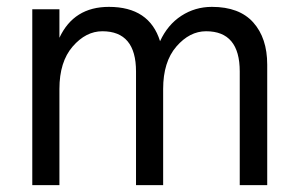

<svg xmlns="http://www.w3.org/2000/svg" viewBox="-20 -536 865 559"><path d="M758 3H678V-328Q678 -445 580 -445Q532 -445 493.5 -400.5Q455 -356 455 -277V3H376V-328Q376 -445 278 -445Q230 -445 191.5 -400.5Q153 -356 153 -277V3H74V-509H153V-426Q195 -516 297 -516Q415 -516 446 -416Q468 -464 508 -490Q548 -516 597 -516Q677 -516 717.5 -470.5Q758 -425 758 -348Z"/></svg>

Font: Hind Siliguri Fixed
Style: Regular
Weight: 400
Designer: Jyotish Sonowal
Foundry: Indian Type Foundry
Version: Version 1.001;October 28, 2021;FontCreator 12.0.0.2565 64-bi